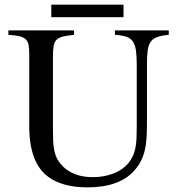

<svg xmlns="http://www.w3.org/2000/svg" viewBox="-20 -793 763 827"><path d="M201 -719V-773H512V-719ZM707 -643Q675 -640 656.5 -633Q638 -626 628.5 -612Q619 -598 616 -575Q613 -552 613 -516V-261Q613 -225 611 -196Q609 -167 603 -143Q597 -119 586.5 -98.5Q576 -78 559 -59Q495 14 357 14Q248 14 187 -32Q106 -92 106 -249V-559Q106 -584 103 -599.5Q100 -615 90.5 -624Q81 -633 63.5 -637Q46 -641 16 -643V-662H299V-643Q269 -640 251 -635.5Q233 -631 223.5 -621.5Q214 -612 211 -594.5Q208 -577 208 -549V-237Q208 -208 209 -184.5Q210 -161 214.5 -141.5Q219 -122 228 -106Q237 -90 252 -75Q274 -54 305.5 -42Q337 -30 380 -30Q428 -30 468 -45.5Q508 -61 532 -89Q544 -104 551.5 -119.5Q559 -135 563 -154Q567 -173 568 -196.5Q569 -220 569 -250V-513Q569 -552 565.5 -576Q562 -600 552 -614.5Q542 -629 523.5 -635Q505 -641 475 -643V-662H707Z"/></svg>

Font: STIXGeneralUnicodeRegular
Style: Regular
Weight: 400
Designer: MicroPress Inc., with final additions and corrections provided by Coen Hoffman, Elsevier (retired)
Version: Version 1.1.0